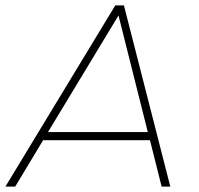

<svg xmlns="http://www.w3.org/2000/svg" viewBox="-20 -688 732 708"><path d="M576 0 533 -171H139L36 0H0L405 -668H437L608 0ZM417 -631 157 -201H525Z"/></svg>

Font: Celebes Thin
Style: Italic
Weight: 250
Italic angle: -10°
Designer: Anugrah Pasau
Foundry: Lafontype
Version: Version 1.000; ttfautohint (v1.8.4)